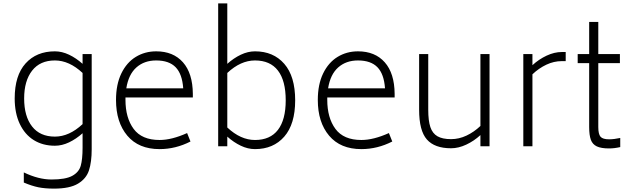

<svg xmlns="http://www.w3.org/2000/svg" viewBox="-20 -866 3739 1137"><path d="M523 -546V18Q523 93 507 142.5Q491 192 442 221.5Q393 251 300 251Q246 251 207 243Q168 235 121 215V155Q208 197 285 197Q368 197 407.5 175.5Q447 154 458 116Q469 78 469 8V-77Q431 -43 389 -23Q347 -3 305 -3Q234 -3 180.5 -36Q127 -69 97 -132.5Q67 -196 67 -283Q67 -419 131.5 -490.5Q196 -562 305 -562Q347 -562 389 -542Q431 -522 469 -488V-546ZM469 -131V-434Q390 -508 305 -508Q217 -508 170 -447.5Q123 -387 123 -283Q123 -177 170 -117Q217 -57 305 -57Q390 -57 469 -131Z M723 -275Q723 -168 771.5 -102.5Q820 -37 925 -37Q997 -37 1088 -78L1108 -28Q1020 17 925 17Q801 17 734 -62.5Q667 -142 667 -274Q667 -366 698.5 -431Q730 -496 784 -529Q838 -562 905 -562Q1006 -562 1063.5 -497Q1121 -432 1122 -310V-289H723ZM728 -343H1065Q1059 -428 1020 -468Q981 -508 905 -508Q834 -508 787.5 -466.5Q741 -425 728 -343Z M1728 -272Q1728 -131 1663.5 -57Q1599 17 1490 17Q1448 17 1406 -3Q1364 -23 1326 -57V0H1272V-846H1326V-488Q1364 -522 1406 -542Q1448 -562 1490 -562Q1599 -562 1663.5 -488Q1728 -414 1728 -272ZM1672 -272Q1672 -388 1626 -448Q1580 -508 1490 -508Q1405 -508 1326 -434V-111Q1405 -37 1490 -37Q1580 -37 1626 -97Q1672 -157 1672 -272Z M1918 -275Q1918 -168 1966.5 -102.5Q2015 -37 2120 -37Q2192 -37 2283 -78L2303 -28Q2215 17 2120 17Q1996 17 1929 -62.5Q1862 -142 1862 -274Q1862 -366 1893.5 -431Q1925 -496 1979 -529Q2033 -562 2100 -562Q2201 -562 2258.5 -497Q2316 -432 2317 -310V-289H1918ZM1923 -343H2260Q2254 -428 2215 -468Q2176 -508 2100 -508Q2029 -508 1982.5 -466.5Q1936 -425 1923 -343Z M2879 -546V0H2825V-66Q2787 -31 2741 -9.5Q2695 12 2651 12Q2554 12 2508 -40Q2462 -92 2462 -216V-546H2516V-216Q2516 -151 2528.5 -113.5Q2541 -76 2570.5 -59Q2600 -42 2651 -42Q2698 -42 2742.5 -63Q2787 -84 2825 -120V-546Z M3330 -558V-504H3307Q3260 -504 3215.5 -483Q3171 -462 3133 -426V0H3079V-546H3133V-480Q3171 -515 3217 -536.5Q3263 -558 3307 -558Z M3653 -49V5Q3618 13 3587 13Q3540 13 3514.5 1Q3489 -11 3479 -38Q3469 -65 3469 -114V-492H3401V-546H3469V-736H3523V-546H3651V-492H3523V-114Q3523 -71 3536.5 -56Q3550 -41 3587 -41Q3616 -41 3653 -49Z"/></svg>

Font: Biryani ExtraLight
Style: Regular
Weight: 275
Designer: Dan Reynolds and Mathieu Reguer
Foundry: Dan Reynolds and Mathieu Reguer
Version: Version 1.004; ttfautohint (v1.1) -l 5 -r 5 -G 72 -x 0 -D la